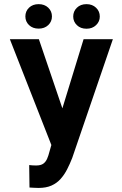

<svg xmlns="http://www.w3.org/2000/svg" viewBox="-20 -901 590 931"><path d="M245.1 -253.9 385.3 -710.9H527.3L330.1 -134.8Q318.8 -106 305.4 -79.8Q292 -53.7 273.7 -33.2Q255.4 -12.7 229.5 -1.2Q203.6 10.3 167 10.3Q157.7 10.3 144 9.5Q130.4 8.8 123 8.3L121.6 -100.6Q126.5 -99.6 138.4 -99.1Q150.4 -98.6 154.8 -98.6Q177.7 -98.6 189.7 -107.2Q201.7 -115.7 208.5 -131.3Q215.3 -147 220.2 -167ZM168.5 -710.9 293 -344.7 330.6 -194.3 231.4 -191.9 27.8 -710.9ZM103 -821.3Q103 -846.7 120.8 -863.8Q138.7 -880.9 167.5 -880.9Q195.8 -880.9 213.9 -863.8Q231.9 -846.7 231.9 -821.3Q231.9 -796.4 213.9 -779.3Q195.8 -762.2 167.5 -762.2Q138.7 -762.2 120.8 -779.3Q103 -796.4 103 -821.3ZM335 -820.8Q335 -846.2 352.8 -863.5Q370.6 -880.9 399.4 -880.9Q427.7 -880.9 445.8 -863.5Q463.9 -846.2 463.9 -820.8Q463.9 -796.4 445.8 -779.1Q427.7 -761.7 399.4 -761.7Q370.6 -761.7 352.8 -779.1Q335 -796.4 335 -820.8Z"/></svg>

Font: Roboto Condensed SemiBold
Style: Regular
Weight: 600
Designer: Christian Robertson
Foundry: Google
Version: Version 3.008; 2023